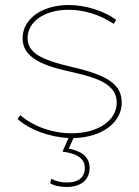

<svg xmlns="http://www.w3.org/2000/svg" viewBox="-20 -545 555 765"><path d="M247 200C285 200 337 184 337 124C337 76 299 56 254 47L273 5C385 3 465 -56 465 -136C465 -207 412 -245 267 -278C136 -308 90 -338 90 -394C90 -459 158 -506 253 -506C315 -506 377 -487 433 -450L443 -466C392 -503 320 -525 253 -525C147 -525 70 -469 70 -393C70 -331 119 -293 232 -266C337 -241 445 -223 445 -136C445 -65 371 -14 266 -14C189 -14 115 -40 61 -86L50 -71C97 -28 177 1 253 5L229 59C275 65 318 80 318 124C318 162 292 182 248 182C221 182 202 177 184 167L180 185C194 194 216 200 247 200Z"/></svg>

Font: Fixel Display Thin
Style: Regular
Weight: 100
Designer: AlfaBravo + MacPaw
Foundry: Kyrylo Tkachov, Marchela Mozhyna, Serhii Makarenko, Maria Weinstein, Zakhar Kryvoshyya
Version: Version 1.211